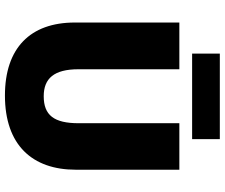

<svg xmlns="http://www.w3.org/2000/svg" viewBox="-88 -886 932 797"><g transform="rotate(90 378.5 -487.0)"><path d="M557 -933H202V-818H557ZM684 -335V-765H491V-347C491 -245 458 -202 379 -202C305 -202 267 -245 267 -346V-765H73V-331C73 -146 179 -41 376 -41C582 -41 684 -155 684 -335Z"/></g></svg>

Font: Noto Sans Tamil UI Black
Style: Regular
Weight: 900
Designer: Jelle Bosma - Monotype Design Team
Foundry: Monotype Imaging Inc.
Version: Version 2.004